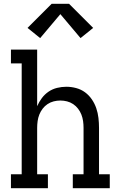

<svg xmlns="http://www.w3.org/2000/svg" viewBox="-20 -998 640 1018"><path d="M38 0V-74H95V-662H38V-735H177V-435Q187 -458 202 -478Q217 -498 237.5 -512Q258 -526 282.5 -532Q307 -538 332 -538Q358 -538 384 -531Q410 -524 431 -508.5Q452 -493 467 -471Q482 -449 490.5 -424Q499 -399 502 -372.5Q505 -346 505 -320V-74H562V0H366V-74H423V-320Q423 -338 420.5 -356Q418 -374 411.5 -390.5Q405 -407 394 -421.5Q383 -436 368 -446Q353 -456 335.5 -460.5Q318 -465 300 -465Q282 -465 264.5 -460.5Q247 -456 232 -446Q217 -436 206 -421.5Q195 -407 188.5 -390.5Q182 -374 179.5 -356Q177 -338 177 -320V-74H234V0ZM193 -796 126 -850 254 -978H346L474 -850L407 -796L300 -923Z"/></svg>

Font: Iosevka Curly Slab Extended
Style: Regular
Weight: 400
Width: 7
Monospace: yes
Designer: Belleve Invis
Foundry: Belleve Invis
Version: Version 11.1.0; ttfautohint (v1.8.3)